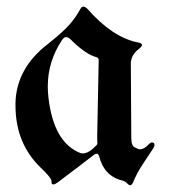

<svg xmlns="http://www.w3.org/2000/svg" viewBox="-20 -526 500 569"><path d="M260.7 -68.8Q235.8 -49.8 206.1 -27.1Q176.3 -4.4 150.9 14.6Q143.1 20.5 138.2 20.5Q137.7 20.5 135.3 20Q132.8 19.5 132.8 14.2V13.2V12.7V12.2V11.7Q132.8 1.5 102.5 -27.3Q25.9 -99.6 25.9 -213.4V-217.3V-217.8V-218.8V-219.2V-220.2V-220.7V-221.2V-221.7Q28.8 -323.7 121.1 -395Q149.4 -417 174.1 -440.7Q198.7 -464.4 217.8 -498.5Q221.2 -506.3 227.5 -506.3Q232.4 -506.3 239.3 -499.5Q312.5 -416 387.7 -400.4Q400.9 -398.4 400.9 -392.6Q400.9 -388.7 392.6 -381.8Q370.1 -365.2 367.7 -340.8V-339.8L369.1 -116.7Q369.1 -93.8 379.9 -88.9Q390.6 -83.5 395 -83.5Q407.2 -83.5 420.9 -98.6Q426.3 -104 430.2 -104Q432.6 -104 435.3 -102.3Q438 -100.6 438 -96.7Q438 -93.3 435.1 -87.9Q417.5 -61.5 401.1 -36.4Q384.8 -11.2 373.5 16.6L373 17.1Q369.6 22.9 365.7 22.9Q361.8 22.9 356.4 17.1Q351.6 11.7 343.8 9.3Q288.1 -3.4 273.4 -64.5Q272.9 -66.9 268.6 -70.3H267.6H267.1H266.6Q263.7 -70.3 260.7 -68.8ZM266.1 -356.4Q235.4 -364.7 195.3 -403.3Q184.1 -416 176.3 -416Q169.4 -416 164.1 -407.7Q121.6 -344.2 121.6 -270Q121.6 -261.7 122.1 -253.7Q122.6 -245.6 123.5 -237.3Q138.7 -104.5 217.3 -72.8Q217.8 -72.8 218.3 -72.3Q223.1 -71.3 225.6 -71.3Q243.2 -71.3 266.6 -96.2Q268.6 -98.6 268.6 -101.6Q268.1 -105.5 268.1 -111.1Q268.1 -116.7 268.1 -124.5L272.5 -348.6Q272.5 -354.5 266.1 -356.4Z"/></svg>

Font: UnifrakturMaguntia sl
Style: Regular
Weight: 400
Designer: j. 'mach' wust, based on a font by Peter Wiegel, original typeface by Carl Albert Fahrenwaldt 1901
Version: Version 2010-11-24